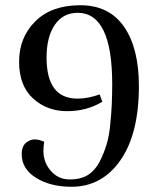

<svg xmlns="http://www.w3.org/2000/svg" viewBox="-20 -522 603 734"><path d="M146 55Q146 99 174.5 131.5Q203 164 246.5 164Q290 164 317.5 146Q345 128 361.5 95Q378 62 388 28.5Q398 -5 402 -52Q409 -120 409 -200Q409 -473 277 -473Q221 -473 189.5 -427Q158 -381 158 -302Q158 -145 276 -145Q316 -145 361 -161L371 -133Q312 -97 236 -97Q160 -97 106.5 -145.5Q53 -194 53 -286.5Q53 -379 115 -440.5Q177 -502 287 -502Q397 -502 454 -420Q511 -338 511 -193Q511 -11 440.5 90.5Q370 192 253 192Q173 192 118 158Q63 124 63 67Q63 31 88 18Q99 11 114 11Q129 11 149 20Q146 38 146 55Z"/></svg>

Font: Rufina
Style: Regular
Weight: 400
Designer: Martin Sommaruga
Foundry: Martin Sommaruga
Version: Version 1.001